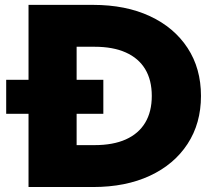

<svg xmlns="http://www.w3.org/2000/svg" viewBox="-20 -752 857 772"><path d="M94.7 0V-294.4H4.9V-431.2H94.7V-732.4H354Q485.4 -732.4 582.8 -687Q680.2 -641.6 734.1 -559.3Q788.1 -477.1 788.1 -366.2Q788.1 -255.9 734.1 -173.3Q680.2 -90.8 582.8 -45.4Q485.4 0 354 0ZM395.5 -294.4H288.1V-168.5H360.4Q434.6 -168.5 485.8 -191.4Q537.1 -214.4 563.7 -258.5Q590.3 -302.7 590.3 -366.2Q590.3 -430.2 563.7 -474.1Q537.1 -518.1 485.8 -541Q434.6 -564 360.4 -564H288.1V-431.2H395.5Z"/></svg>

Font: Kumbh Sans Black
Style: Regular
Weight: 900
Version: Version 1.005